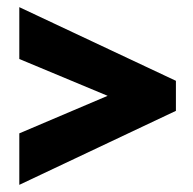

<svg xmlns="http://www.w3.org/2000/svg" viewBox="-20 -629 541 537"><path d="M34 -256V-112L472 -319V-403L34 -609V-464L281 -361Z"/></svg>

Font: Noto Sans Bengali ExtraCondensed Black
Style: Regular
Weight: 900
Width: 2
Designer: Joana Ranito - Universal Thirst; Jelle Bosma - Monotype Design Team
Foundry: Universal Thirst ehf.
Version: Version 3.000